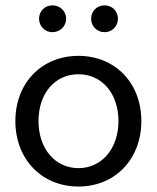

<svg xmlns="http://www.w3.org/2000/svg" viewBox="-20 -681 582 713"><path d="M125 -611.3C125 -584 146.5 -561.5 174.8 -561.5C203.1 -561.5 225.6 -584 225.6 -611.3C225.6 -639.6 203.1 -661.1 174.8 -661.1C146.5 -661.1 125 -639.6 125 -611.3ZM318.4 -611.3C318.4 -584 339.8 -561.5 368.2 -561.5C396.5 -561.5 418 -584 418 -611.3C418 -639.6 396.5 -661.1 368.2 -661.1C339.8 -661.1 318.4 -639.6 318.4 -611.3ZM271.5 11.7C407.2 11.7 504.9 -89.8 504.9 -231.4C504.9 -373 407.2 -473.6 271.5 -473.6C134.8 -473.6 37.1 -373 37.1 -231.4C37.1 -89.8 134.8 11.7 271.5 11.7ZM271.5 -56.6C184.6 -56.6 123 -128.9 123 -231.4C123 -335 184.6 -405.3 271.5 -405.3C357.4 -405.3 419.9 -335 419.9 -231.4C419.9 -128.9 357.4 -56.6 271.5 -56.6Z"/></svg>

Font: Ed Sans Neue
Style: Regular
Weight: 400
Designer: Stephen Hutchings
Version: Version 1.004;PS 001.004;hotconv 1.0.88;makeotf.lib2.5.64775